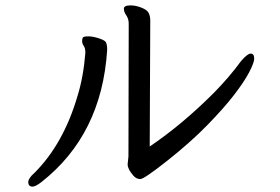

<svg xmlns="http://www.w3.org/2000/svg" viewBox="-20 -671 1040 713"><path d="M101 22Q85 22 85 5Q85 -9 108 -29Q216 -137 268 -315Q290 -386 297 -475Q297 -492 291 -500.5Q285 -509 285 -518Q285 -525 287 -530.5Q289 -536 308 -536Q323 -536 343 -530Q363 -524 370.5 -517.5Q378 -511 378 -486Q358 -171 134 5Q112 22 101 22ZM501 -6Q486 -6 475 -19Q454 -43 454 -61L457 -90L458 -583Q458 -601 449 -614Q440 -627 440 -639Q440 -651 465 -651Q484 -651 505.5 -642.5Q527 -634 532.5 -622Q538 -610 538 -595L536 -127Q656 -208 774 -326Q832 -385 875 -444Q899 -472 911 -472Q924 -472 924 -453Q924 -439 906 -404Q888 -369 850 -319.5Q812 -270 749.5 -206Q687 -142 601 -74Q515 -6 501 -6Z"/></svg>

Font: LXGW WenKai Lite
Style: Bold
Weight: 700
Designer: LXGW / Fontworks Inc.
Foundry: LXGW / Fontworks Inc.
Version: Version 1.330;April 28, 2024